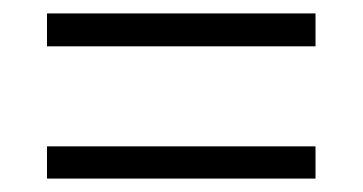

<svg xmlns="http://www.w3.org/2000/svg" viewBox="-20 -465 540 286"><path d="M50 -445V-396H450V-445ZM50 -247V-199H450V-247Z"/></svg>

Font: Noto Sans Devanagari UI SemiCondensed Light
Style: Regular
Weight: 300
Width: 4
Designer: Jelle Bosma - Monotype Design Team
Foundry: Monotype Imaging Inc.
Version: Version 2.004